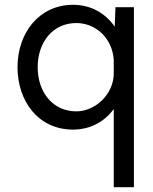

<svg xmlns="http://www.w3.org/2000/svg" viewBox="-20 -530 639 800"><path d="M284 10C357 10 417 -24 454 -76V250H538V-500H461L458 -419C419 -475 359 -510 284 -510C145 -510 53 -395 53 -250C53 -108 140 10 284 10ZM298 -434C377 -434 448 -373 454 -280V-225C454 -137 377 -66 298 -66C200 -66 137 -146 137 -250C137 -354 200 -434 298 -434Z"/></svg>

Font: Oakes
Style: Regular
Weight: 400
Designer: Samuel Oakes
Foundry: Samuel Oakes
Version: Version 1.003;PS 001.003;hotconv 1.0.88;makeotf.lib2.5.64775